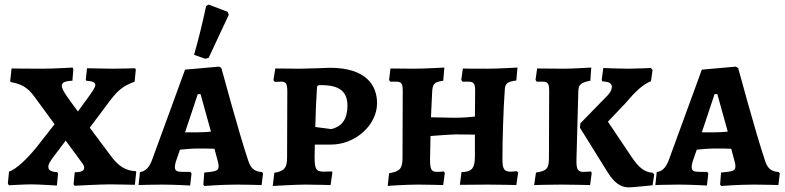

<svg xmlns="http://www.w3.org/2000/svg" viewBox="-20 -798 3395 830"><path d="M164 -501C97 -501 30 -502 30 -502L24 -447L27 -443C71 -435 99 -422 131 -377L216 -261L136 -159C97 -112 53 -68 19 -56L14 -6L18 3C18 3 84 -1 116 -1C144 -1 226 4 226 4L231 -48L227 -54C201 -55 189 -62 189 -77C189 -88 196 -100 214 -124L264 -190L331 -99C340 -88 344 -80 344 -73C344 -59 331 -54 303 -53L298 -1L303 5C303 5 413 -1 455 -1C489 -1 563 1 563 1L569 -55L567 -58C522 -60 492 -80 460 -123L368 -246L454 -361C490 -408 511 -426 562 -445L567 -497L564 -503C564 -503 510 -501 468 -501C431 -501 381 -503 356 -503L351 -453L353 -449C381 -447 392 -442 392 -430C392 -413 344 -356 317 -316C276 -371 247 -409 247 -427C247 -441 261 -448 293 -449L297 -498L294 -506C294 -506 212 -501 164 -501Z M867 -544 882 -548 969 -734 964 -747 882 -778 871 -772C856 -701 839 -631 819 -561ZM864 6C864 6 935 0 1007 0C1045 0 1111 2 1111 2L1117 -48L1113 -54C1078 -57 1063 -71 1052 -107C1012 -226 937 -504 937 -504L927 -510L780 -497L636 -103C623 -72 609 -58 585 -54L579 2C579 2 634 0 680 0C732 0 802 4 802 4L808 -48L803 -55H772C744 -55 736 -59 736 -77C736 -81 737 -88 740 -99L758 -151C779 -153 810 -156 834 -156C853 -156 886 -156 907 -155L921 -103C924 -94 925 -86 925 -80C925 -60 917 -57 863 -52L859 0ZM780 -226 835 -391H847L892 -229C875 -227 851 -226 834 -226Z M1159 6C1159 6 1258 0 1300 0C1331 0 1409 2 1409 2L1417 -52L1414 -57C1414 -57 1393 -56 1379 -56C1346 -56 1340 -67 1340 -121L1341 -173H1411C1516 -173 1610 -257 1610 -352C1610 -424 1568 -505 1406 -505C1406 -505 1307 -501 1276 -501C1240 -501 1193 -502 1170 -502L1162 -451L1168 -444C1168 -444 1185 -445 1197 -445C1216 -445 1222 -436 1222 -403L1221 -116C1221 -73 1209 -58 1166 -51ZM1412 -240 1343 -249C1344 -305 1347 -364 1350 -415C1351 -429 1353 -430 1368 -430C1447 -430 1482 -403 1482 -341C1482 -284 1459 -251 1412 -240Z M1656 6C1657 5 1738 0 1788 0C1821 0 1896 2 1896 2L1903 -51L1898 -57C1898 -57 1885 -55 1870 -55C1845 -55 1839 -65 1839 -108L1841 -210C1841 -210 1930 -217 1952 -217C1980 -217 2033 -216 2033 -216V-123C2033 -70 2020 -55 1975 -54L1968 1L2088 0C2142 0 2212 2 2212 2L2220 -52L2214 -58C2214 -58 2200 -56 2186 -56C2160 -56 2152 -68 2152 -108C2152 -195 2156 -325 2162 -407C2163 -437 2172 -445 2212 -450L2217 -506C2217 -506 2128 -501 2091 -501C2054 -501 1981 -501 1981 -502L1974 -453L1979 -445H2004C2028 -445 2034 -437 2034 -405L2033 -294C2004 -291 1980 -289 1942 -289L1843 -291L1848 -397C1850 -435 1855 -443 1896 -449L1901 -506C1901 -506 1812 -501 1768 -501C1735 -501 1668 -502 1668 -502L1662 -453L1667 -445H1691C1715 -445 1721 -438 1721 -405L1720 -114C1720 -70 1709 -57 1662 -49Z M2354 -405 2353 -114C2353 -69 2343 -59 2297 -52L2289 2C2289 2 2361 0 2408 0C2444 0 2531 2 2531 2L2538 -51L2534 -57C2534 -57 2520 -55 2503 -55C2478 -55 2471 -65 2472 -108L2480 -404C2481 -433 2491 -441 2532 -449L2536 -506C2536 -506 2452 -501 2417 -501L2302 -502L2295 -453L2300 -445H2324C2348 -445 2354 -438 2354 -405ZM2489 -265 2487 -246 2607 -53C2636 -7 2663 12 2699 12C2714 12 2801 3 2801 3L2808 -43L2802 -51C2765 -54 2742 -73 2710 -120L2608 -272L2683 -351C2729 -405 2758 -432 2794 -447L2801 -495L2794 -504C2794 -504 2725 -501 2694 -501C2659 -501 2588 -504 2588 -504L2581 -452L2584 -446C2614 -445 2625 -437 2625 -422C2625 -410 2618 -397 2605 -384Z M3098 6C3098 6 3169 0 3241 0C3279 0 3345 2 3345 2L3351 -48L3347 -54C3312 -57 3297 -71 3286 -107C3246 -226 3171 -504 3171 -504L3161 -510L3014 -497L2870 -103C2857 -72 2843 -58 2819 -54L2813 2C2813 2 2868 0 2914 0C2966 0 3036 4 3036 4L3042 -48L3037 -55H3006C2978 -55 2970 -59 2970 -77C2970 -81 2971 -88 2974 -99L2992 -151C3013 -153 3044 -156 3068 -156C3087 -156 3120 -156 3141 -155L3155 -103C3158 -94 3159 -86 3159 -80C3159 -60 3151 -57 3097 -52L3093 0ZM3014 -226 3069 -391H3081L3126 -229C3109 -227 3085 -226 3068 -226Z"/></svg>

Font: Alegreya SC
Style: Bold
Weight: 700
Designer: Juan Pablo del Peral
Foundry: Huerta Tipografica
Version: Version 2.007;PS 002.007;hotconv 1.0.88;makeotf.lib2.5.64775